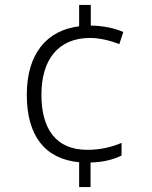

<svg xmlns="http://www.w3.org/2000/svg" viewBox="-20 -744 611 774"><path d="M346 -641V-724H299V-638C169 -622 88 -528 88 -362C88 -197 161 -103 299 -90V10H345V-89C397 -90 437 -101 470 -117V-168C430 -151 385 -140 332 -140C205 -140 147 -225 147 -362C147 -505 216 -591 343 -591C380 -591 424 -581 461 -566L477 -615C440 -631 397 -640 346 -641Z"/></svg>

Font: Noto Sans Devanagari UI Light
Style: Regular
Weight: 300
Designer: Jelle Bosma - Monotype Design Team
Foundry: Monotype Imaging Inc.
Version: Version 2.004